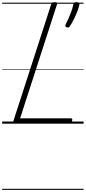

<svg xmlns="http://www.w3.org/2000/svg" viewBox="-20 -1150 797 1785"><path d="M125 0Q96 0 104 -23L456 -1111Q459 -1121 465.5 -1125.5Q472 -1130 487 -1130Q502 -1130 508 -1125.5Q514 -1121 510 -1110L167 -50H638Q649 -50 651 -44Q653 -38 650 -25Q646 -12 640 -6Q634 0 624 0ZM600 -896Q590 -900 588 -907.5Q586 -915 592 -927Q604 -949 617.5 -979.5Q631 -1010 643 -1043Q655 -1076 661 -1105Q663 -1116 668.5 -1123Q674 -1130 690 -1130Q708 -1130 714 -1123Q720 -1116 718 -1105Q711 -1074 696.5 -1037.5Q682 -1001 664.5 -967Q647 -933 631 -908Q626 -900 619.5 -896Q613 -892 600 -896ZM0 605H757V615H0ZM0 -20H757V0H0ZM0 -505H757V-500H0ZM0 -1125H757V-1115H0Z"/></svg>

Font: Playwrite CU Guides
Style: Regular
Weight: 400
Designer: Veronika Burian, José Scaglione
Foundry: TypeTogether
Version: Version 1.003